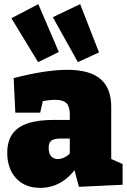

<svg xmlns="http://www.w3.org/2000/svg" viewBox="-20 -892 615 927"><path d="M517 -97 491 -136 572 -100V0L361 10L336 -84L348 -81Q314 -34 270.5 -9.5Q227 15 174 15Q101 15 58 -31Q15 -77 15 -154Q15 -209 39 -244Q63 -279 112.5 -296Q162 -313 239 -313H327L317 -303V-339Q317 -377 301 -393.5Q285 -410 249 -410Q234 -410 215 -408Q196 -406 175 -401L190 -419L174 -348H54L46 -515Q124 -535 188.5 -545Q253 -555 305 -555Q412 -555 464.5 -511Q517 -467 517 -376ZM215 -178Q215 -150 227.5 -137Q240 -124 259 -124Q275 -124 292 -132.5Q309 -141 323 -157L317 -135V-234L328 -223H272Q241 -223 228 -213Q215 -203 215 -178ZM164 -592 35 -804 165 -872 264 -641ZM356 -592 235 -809 367 -872 458 -639Z"/></svg>

Font: Bitter Thin Black
Style: Regular
Weight: 900
Version: Version 3.020